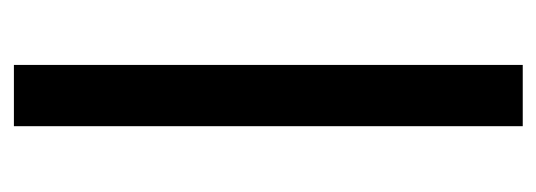

<svg xmlns="http://www.w3.org/2000/svg" viewBox="-274 -516 790 283"><g transform="rotate(90 121.5 -375.0)"><path d="M166.5 0V-750H76.2V0Z"/></g></svg>

Font: Roboto1
Style: rg
Weight: 400
Designer: Google
Version: Version 2.137; 2017